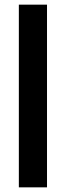

<svg xmlns="http://www.w3.org/2000/svg" viewBox="-20 -805 288 825"><path d="M61 0H182V-785H61Z"/></svg>

Font: Anybody UltraCondensed Thin Medium
Style: Regular
Weight: 500
Version: Version 1.111